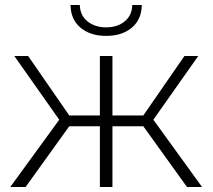

<svg xmlns="http://www.w3.org/2000/svg" viewBox="-20 -745 847 765"><path d="M551 -242H428V0H378V-242H256L82 0H21L216 -268L37 -522H92L256 -285H378V-522H428V-285H551L715 -522H770L591 -268L785 0H725ZM261 -725H298Q299 -684 328.5 -660Q358 -636 403 -636Q448 -636 477 -660Q506 -684 507 -725H545Q544 -667 505 -634.5Q466 -602 403 -602Q340 -602 301 -634.5Q262 -667 261 -725Z"/></svg>

Font: Goldbeck Next Light
Style: Regular
Weight: 300
Designer: Julieta Ulanovsky
Foundry: Julieta Ulanovsky
Version: Version 7.200